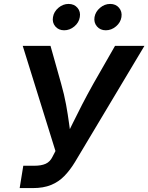

<svg xmlns="http://www.w3.org/2000/svg" viewBox="-20 -962 759 982"><path d="M80.6 0 99.1 -114.3H155.8Q191.4 -114.3 213.9 -124.5Q236.3 -134.8 248.5 -160.2L263.7 -189.5L96.2 -727.5H238.3L292.5 -534.7Q308.6 -478 317.9 -427.2Q327.1 -376.5 333.3 -330.1Q339.4 -283.7 345.7 -240.2H307.1Q328.6 -283.7 351.1 -329.8Q373.5 -376 399.7 -426.5Q425.8 -477.1 458 -534.7L568.4 -727.5H718.8L363.8 -133.8Q338.4 -91.8 309.1 -61.8Q279.8 -31.7 241 -15.9Q202.1 0 147.5 0ZM521 -807.1Q492.7 -807.1 475.8 -826.9Q459 -846.7 463.4 -874.5Q468.3 -902.3 491.7 -922.1Q515.1 -941.9 543.5 -941.9Q572.3 -941.9 588.9 -922.1Q605.5 -902.3 601.1 -874.5Q596.7 -846.7 573.2 -826.9Q549.8 -807.1 521 -807.1ZM308.1 -807.1Q279.8 -807.1 262.9 -826.9Q246.1 -846.7 251 -874.5Q255.4 -902.3 278.8 -922.1Q302.2 -941.9 330.6 -941.9Q359.4 -941.9 376.2 -922.1Q393.1 -902.3 388.2 -874.5Q383.8 -846.7 360.4 -826.9Q336.9 -807.1 308.1 -807.1Z"/></svg>

Font: Inter 18pt SemiBold
Style: Italic
Weight: 600
Italic angle: -9.3988°
Designer: Rasmus Andersson
Foundry: rsms
Version: Version 4.001;git-66647c0bb